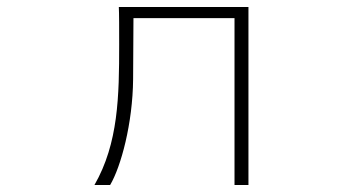

<svg xmlns="http://www.w3.org/2000/svg" viewBox="-20 -510 1040 551"><path d="M251 21H296C327 -31 361 -156 362 -283L363 -458H653V21H693V-490H321C322 -473 322 -427 322 -382C322 -235 320 -99 251 21Z"/></svg>

Font: LINE Seed JP_OTF Thin
Style: Regular
Weight: 250
Designer: LY Corporation & Fontrix & Fontworks
Version: Version 1.007